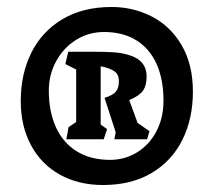

<svg xmlns="http://www.w3.org/2000/svg" viewBox="-20 -799 618 555"><path d="M40 -507.3Q40 -584.5 70.3 -646Q100.6 -707.5 159.9 -743.2Q219.2 -778.8 302.7 -778.8Q365.2 -778.8 418.9 -751.2Q472.7 -723.6 505.1 -668.2Q537.6 -612.8 537.6 -534.2Q537.6 -456.5 507.6 -395.5Q477.5 -334.5 418.9 -299.3Q360.4 -264.2 277.8 -264.2Q207.5 -264.2 153.6 -293.9Q99.6 -323.7 69.8 -378.9Q40 -434.1 40 -507.3ZM297.9 -336.9Q340.8 -336.9 376.2 -358.6Q411.6 -380.4 432.1 -419.4Q452.6 -458.5 452.6 -507.8Q452.6 -569.8 432.4 -614.5Q412.1 -659.2 373.5 -682.9Q335 -706.5 280.8 -706.5Q236.3 -706.5 200 -683.8Q163.6 -661.1 142.3 -622.1Q121.1 -583 121.1 -537.1Q121.1 -476.6 141.6 -431.4Q162.1 -386.2 201.9 -361.6Q241.7 -336.9 297.9 -336.9ZM178.2 -431.6 200.2 -446.3V-598.1L168.9 -613.8L177.2 -649.4H252Q284.2 -649.4 307.4 -647.9Q330.6 -646.5 350.6 -640.6Q403.8 -625.5 403.8 -578.1Q403.8 -551.8 393.1 -536.6Q382.3 -521.5 353.5 -509.8L377.9 -443.4L412.1 -419.9L405.3 -396.5H310.5L314.5 -416.5L282.2 -516.1Q305.7 -523.4 314.7 -533.9Q323.7 -544.4 323.7 -564.5Q323.7 -585.4 308.3 -594.5Q293 -603.5 271 -607.4V-439L289.6 -425.8L279.8 -396.5H171.9Z"/></svg>

Font: Vesper Libre Heavy
Style: Regular
Weight: 900
Designer: Robert Keller & Kimya Gandhi
Foundry: Mota Italic
Version: Version 1.058